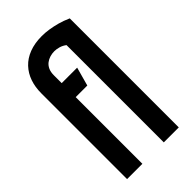

<svg xmlns="http://www.w3.org/2000/svg" viewBox="-220 -776 843 843"><g transform="rotate(-45 201.5 -354.5)"><path d="M268 -604V0H361V-677Q334 -689 310 -695.5Q286 -702 263.5 -705.5Q241 -709 219 -709Q175 -709 141 -696Q107 -683 84.5 -659Q62 -635 51 -603Q40 -571 40 -533V0H135V-414H207L231 -501H135V-550Q135 -570 141.5 -584Q148 -598 159 -606.5Q170 -615 183.5 -619Q197 -623 211 -623Q225 -623 240 -618.5Q255 -614 268 -604Z"/></g></svg>

Font: Advent Pro SemiBold
Style: Regular
Weight: 600
Designer: VivaRado, Andreas Kalpakidis
Foundry: VivaRado, Andreas Kalpakidis
Version: Version 3.000